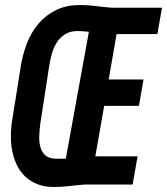

<svg xmlns="http://www.w3.org/2000/svg" viewBox="-20 -742 671 772"><path d="M513.2 0H320.8Q288.6 2.4 256.8 6.3Q225.1 10.3 192.4 9.8Q157.2 9.3 130.4 -1.5Q103.5 -12.2 83.7 -30Q64 -47.9 51.3 -71.8Q38.6 -95.7 31.7 -123.5Q24.9 -151.4 23.9 -181.6Q22.9 -211.9 26.4 -242.2L62.5 -468.8Q69.8 -519 87.2 -564.9Q104.5 -610.8 133.8 -645.8Q163.1 -680.7 205.1 -701.4Q247.1 -722.2 303.2 -721.7Q335.4 -721.7 366.5 -717.5Q397.5 -713.4 429.7 -710.9H631.3L612.8 -605H448.7L417 -422.4H557.1L538.6 -316.4H398.9L363.3 -113.3H533.2ZM201.2 -104Q212.4 -103.5 222.9 -103.8Q233.4 -104 244.6 -104L337.4 -614.3Q326.7 -615.2 316.2 -616Q305.7 -616.7 294.9 -617.2Q263.2 -617.7 242.2 -604.7Q221.2 -591.8 208 -570.8Q194.8 -549.8 187.7 -523.2Q180.7 -496.6 176.8 -470.2L141.6 -241.7Q139.2 -221.2 137.9 -197.5Q136.7 -173.8 141.6 -153.6Q146.5 -133.3 160.2 -119.4Q173.8 -105.5 201.2 -104Z"/></svg>

Font: Roboto Mono
Style: Bold Italic
Weight: 700
Designer: Google
Version: Version 2.000985; 2015; ttfautohint (v1.3)